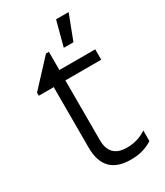

<svg xmlns="http://www.w3.org/2000/svg" viewBox="-189 -825 786 914"><g transform="rotate(-30 203.5 -368.5)"><path d="M372 -23Q322 10 253 10Q106 10 106 -140V-473H24V-490L154 -630H170V-530H367V-473H170V-145Q170 -49 265 -49Q325 -49 372 -81ZM346 -747 294 -611H241L277 -747Z"/></g></svg>

Font: Roundo
Style: Regular
Weight: 400
Designer: Namrata Goyal (Gurmukhi), Shiva Nallaperumal (Latin)
Foundry: Indian Type Foundry
Version: Version 1.000;PS 1.0;hotconv 1.0.88;makeotf.lib2.5.647800